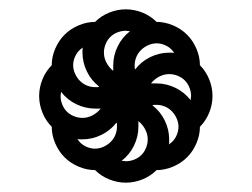

<svg xmlns="http://www.w3.org/2000/svg" viewBox="-20 -546 540 412"><path d="M184 -359Q186 -359 188.5 -359Q191 -359 193 -360Q176 -373 166.5 -392.5Q157 -412 157 -433Q157 -436 157 -439Q157 -442 158 -444Q148 -438 142.5 -427.5Q137 -417 137 -406Q137 -397 141 -388Q145 -379 151.5 -372.5Q158 -366 166.5 -362.5Q175 -359 184 -359ZM270 -397Q283 -414 302.5 -423.5Q322 -433 343 -433Q346 -433 349 -433Q352 -433 354 -432Q348 -442 337.5 -447.5Q327 -453 316 -453Q307 -453 298 -449Q289 -445 282.5 -438.5Q276 -432 272.5 -423.5Q269 -415 269 -406Q269 -404 269 -401.5Q269 -399 270 -397ZM223 -394V-406Q223 -427 232.5 -446.5Q242 -466 259 -479Q256 -479 254 -479.5Q252 -480 250 -480Q241 -480 232 -476.5Q223 -473 216.5 -466.5Q210 -460 206.5 -451Q203 -442 203 -433Q203 -422 208.5 -411.5Q214 -401 223 -394ZM389 -331Q389 -334 389.5 -336Q390 -338 390 -340Q390 -349 386.5 -358Q383 -367 376.5 -373.5Q370 -380 361 -383.5Q352 -387 343 -387Q332 -387 321.5 -381.5Q311 -376 304 -367H316Q337 -367 356.5 -357.5Q376 -348 389 -331ZM157 -293Q168 -293 178.5 -298.5Q189 -304 196 -313H184Q163 -313 143.5 -322.5Q124 -332 111 -349Q111 -346 110.5 -344Q110 -342 110 -340Q110 -331 113.5 -322Q117 -313 123.5 -306.5Q130 -300 139 -296.5Q148 -293 157 -293ZM184 -227Q193 -227 202 -231Q211 -235 217.5 -241.5Q224 -248 227.5 -256.5Q231 -265 231 -274Q231 -276 231 -278.5Q231 -281 230 -283Q217 -266 197.5 -256.5Q178 -247 157 -247Q154 -247 151 -247Q148 -247 146 -248Q152 -238 162.5 -232.5Q173 -227 184 -227ZM342 -236Q352 -242 357.5 -252.5Q363 -263 363 -274Q363 -283 359 -292Q355 -301 348.5 -307.5Q342 -314 333.5 -317.5Q325 -321 316 -321Q314 -321 311.5 -321Q309 -321 307 -320Q324 -307 333.5 -287.5Q343 -268 343 -247Q343 -244 343 -241Q343 -238 342 -236ZM250 -200Q259 -200 268 -203.5Q277 -207 283.5 -213.5Q290 -220 293.5 -229Q297 -238 297 -247Q297 -258 291.5 -268.5Q286 -279 277 -286V-274Q277 -253 267.5 -233.5Q258 -214 241 -201Q244 -201 246 -200.5Q248 -200 250 -200ZM250 -154Q232 -154 214.5 -161Q197 -168 184 -181Q166 -181 148.5 -188.5Q131 -196 118.5 -208.5Q106 -221 98.5 -238.5Q91 -256 91 -274Q78 -287 71 -304.5Q64 -322 64 -340Q64 -358 71 -375.5Q78 -393 91 -406Q91 -424 98.5 -441.5Q106 -459 118.5 -471.5Q131 -484 148.5 -491.5Q166 -499 184 -499Q197 -512 214.5 -519Q232 -526 250 -526Q268 -526 285.5 -519Q303 -512 316 -499Q334 -499 351.5 -491.5Q369 -484 381.5 -471.5Q394 -459 401.5 -441.5Q409 -424 409 -406Q422 -393 429 -375.5Q436 -358 436 -340Q436 -322 429 -304.5Q422 -287 409 -274Q409 -256 401.5 -238.5Q394 -221 381.5 -208.5Q369 -196 351.5 -188.5Q334 -181 316 -181Q303 -168 285.5 -161Q268 -154 250 -154Z"/></svg>

Font: Iosevka
Style: Regular
Weight: 400
Monospace: yes
Designer: Belleve Invis
Foundry: Belleve Invis
Version: Version 33.2.3; ttfautohint (v1.8.4)